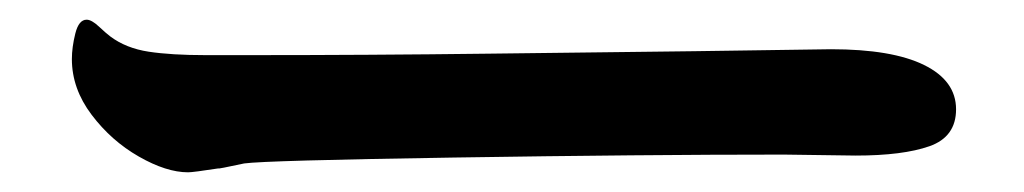

<svg xmlns="http://www.w3.org/2000/svg" viewBox="-20 -473 1040 195"><path d="M92 -436Q108 -424 131 -420.5Q154 -417 189 -417H231Q355 -417 476.5 -418.5Q598 -420 685 -421L824 -423Q886 -423 918.5 -407Q951 -391 951 -362Q951 -334 924 -324.5Q897 -315 849 -315L776 -316Q633 -316 441 -313Q249 -310 228 -307Q200 -301 202 -302Q176 -298 171 -298Q149 -298 121 -314Q93 -330 73 -356.5Q53 -383 53 -413Q53 -425 56.5 -439Q60 -453 68 -453Q73 -453 80.5 -446Q88 -439 92 -436Z"/></svg>

Font: Shippori Antique B1
Style: Regular
Weight: 400
Designer: FONTDASU
Foundry: FONTDASU / Google Inc. / but / Adobe
Version: Version 2.001